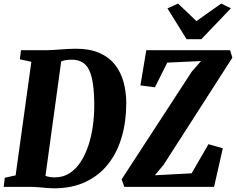

<svg xmlns="http://www.w3.org/2000/svg" viewBox="-23 -1016 1284 1044"><path d="M91 -743H231Q267.5 -744 307.8 -747.2Q348 -750.5 387.5 -751Q463 -751.5 515.8 -728.8Q568.5 -706 601 -665.5Q633.5 -625 648.5 -571Q663.5 -517 663.5 -454.5Q663.5 -355.5 639 -271.2Q614.5 -187 565.2 -124.2Q516 -61.5 442 -26.8Q368 8 269 8Q257 8 241.8 6.8Q226.5 5.5 209.5 4Q192.5 2.5 175.5 1.2Q158.5 0 144.5 0H-3L3 -49.5L62 -62.5L147.5 -680L85 -693.5ZM220 -29 209 -69Q214 -64 223.8 -60Q233.5 -56 246.8 -53.8Q260 -51.5 274.5 -51.5Q320.5 -51.5 355.8 -74.5Q391 -97.5 416.5 -137Q442 -176.5 458.2 -226.8Q474.5 -277 482 -331.8Q489.5 -386.5 489.5 -439Q489.5 -508.5 482.8 -556.8Q476 -605 461.8 -634.8Q447.5 -664.5 424 -678Q400.5 -691.5 367.5 -691.5Q348.5 -691.5 333.2 -688.8Q318 -686 306.5 -681Q295 -676 286.5 -669.5L312.5 -702ZM653 0 638.5 -41 1019.5 -626 1070 -684 886.5 -675.5 819.5 -541.5 740.5 -551.5 772.5 -743H1228L1240.5 -702.5L867 -120.5L819 -63L1019 -73.5L1110.5 -232L1188.5 -209.5L1141 0ZM991.5 -803 887.5 -970.5 945 -996.5Q970.5 -973 995.5 -949Q1020.5 -925 1045 -901Q1079 -925.5 1112.5 -949.2Q1146 -973 1180 -996.5L1232.5 -971L1072 -803Z"/></svg>

Font: Merriweather 24pt SemiCondensed Black
Style: Italic
Weight: 900
Width: 4
Italic angle: -7.8°
Designer: Eben Sorkin
Foundry: Eben Sorkin
Version: Version 2.101